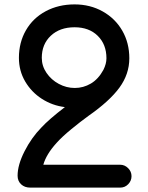

<svg xmlns="http://www.w3.org/2000/svg" viewBox="-20 -853 673 873"><path d="M526 -104Q547 -104 562.5 -88.5Q578 -73 578 -52Q578 -31 563 -15.5Q548 0 527 0H117Q92 0 76 -15Q60 -30 60 -54Q60 -103 91.5 -165Q123 -227 168 -273Q202 -310 275 -366Q218 -373 170.5 -403.5Q123 -434 94.5 -482.5Q66 -531 66 -590Q66 -660 98 -715.5Q130 -771 188 -802Q246 -833 319 -833Q390 -833 447 -801Q504 -769 536 -713.5Q568 -658 568 -588Q568 -516 523 -454.5Q478 -393 382 -326Q346 -300 304 -265.5Q262 -231 237 -203Q190 -151 177 -104ZM320 -453Q359 -453 393 -473Q427 -493 450 -535Q464 -563 464 -588Q464 -651 424.5 -690Q385 -729 319 -729Q252 -729 211 -690.5Q170 -652 170 -590Q170 -553 191.5 -521.5Q213 -490 247.5 -471.5Q282 -453 320 -453Z"/></svg>

Font: Tsukimi Rounded SemiBold
Style: Regular
Weight: 600
Designer: Takashi Funayama
Foundry: Takashi Funayama
Version: Version 1.032; ttfautohint (v1.8.3)